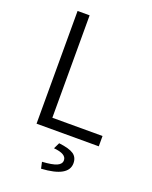

<svg xmlns="http://www.w3.org/2000/svg" viewBox="-174 -815 916 1154"><g transform="rotate(20 284.5 -238.0)"><path d="M117 -721H194V-66H515V0H117ZM347 151Q347 110 266 103L285 64Q352 72 379.5 91Q407 110 407 148Q407 235 235 245L226 204Q291 200 319 187.5Q347 175 347 151Z"/></g></svg>

Font: Nebula Sans Book
Style: Regular
Weight: 400
Designer: Paul D. Hunt for Adobe (as Source Sans)
Foundry: Nebula Entertainment & Broadcasting LLC
Version: Version 1.010